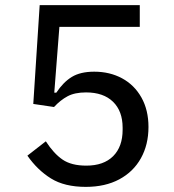

<svg xmlns="http://www.w3.org/2000/svg" viewBox="-20 -718 680 750"><path d="M526 -613H212L192 -356H200Q227 -397 260.5 -417.5Q294 -438 348 -438Q409 -438 457 -412Q505 -386 532.5 -337Q560 -288 560 -222Q560 -153 530.5 -100Q501 -47 446 -17.5Q391 12 315 12Q232 12 179 -21Q126 -54 87 -110L159 -166Q190 -118 224.5 -94.5Q259 -71 317 -71Q385 -71 422 -108Q459 -145 459 -211V-219Q459 -284 421.5 -320.5Q384 -357 316 -357Q272 -357 244 -342Q216 -327 191 -300L110 -312L135 -698H526Z"/></svg>

Font: Writer
Style: Regular
Weight: 400
Monospace: yes
Designer: Mike Abbink, Paul van der Laan, Pieter van Rosmalen
Foundry: Bold Monday
Version: Version 2.001 2020